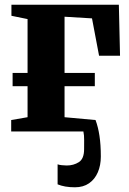

<svg xmlns="http://www.w3.org/2000/svg" viewBox="-20 -558 549 815"><path d="M298 237Q276 237 257.5 233.8Q239 230.5 224.5 224.5V139.5Q230.5 142 242.5 143.2Q254.5 144.5 263 144.5Q292.5 144.5 314.8 130.2Q337 116 337 75Q337 58.5 337.2 37.2Q337.5 16 334 0H27.5V-48.5L97 -60.5V-192H33.5V-248.5H97V-477L28.5 -491V-538H484.5L489.5 -321.5H400.5L370.5 -480L254 -487V-248.5H382.5V-192H254V-60.5L385.5 -48.5Q396.5 -19.5 402.2 18.5Q408 56.5 408 106.5Q408 144 395.2 173.5Q382.5 203 358 220Q333.5 237 298 237Z"/></svg>

Font: Merriweather 60pt ExtraBold
Style: Regular
Weight: 800
Version: Version 2.100